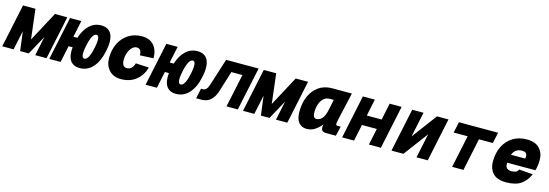

<svg xmlns="http://www.w3.org/2000/svg" viewBox="-17 -1425 6602 2311"><g transform="rotate(15 3283.5 -270.0)"><path d="M-33 0 81 -540H236L280 -169L479 -540H633L519 0H378L428 -239L297 0H190L159 -240L108 0Z M553 0 667 -540H808L764 -333H814Q848 -439 909.5 -495.5Q971 -552 1054 -552Q1149 -552 1184 -479Q1219 -406 1190 -270Q1162 -134 1095.5 -61Q1029 12 934 12Q851 12 814 -45Q777 -102 788 -208H738L694 0ZM960 -112Q1013 -112 1046 -270Q1079 -428 1028 -428Q974 -428 941 -270Q908 -112 960 -112Z M1446 12Q1353 12 1299 -46.5Q1245 -105 1245 -200Q1245 -301 1284.5 -380.5Q1324 -460 1395.5 -506Q1467 -552 1564 -552Q1657 -552 1710 -494Q1763 -436 1763 -332L1595 -324Q1595 -367 1580.5 -386.5Q1566 -406 1536 -406Q1506 -406 1480 -381.5Q1454 -357 1437.5 -314.5Q1421 -272 1421 -218Q1421 -177 1437 -155.5Q1453 -134 1479 -134Q1550 -134 1573 -218L1737 -210Q1711 -110 1635 -49Q1559 12 1446 12Z M1753 0 1867 -540H2008L1964 -333H2014Q2048 -439 2109.5 -495.5Q2171 -552 2254 -552Q2349 -552 2384 -479Q2419 -406 2390 -270Q2362 -134 2295.5 -61Q2229 12 2134 12Q2051 12 2014 -45Q1977 -102 1988 -208H1938L1894 0ZM2160 -112Q2213 -112 2246 -270Q2279 -428 2228 -428Q2174 -428 2141 -270Q2108 -112 2160 -112Z M2383 0 2410 -126H2430Q2481 -126 2503 -198L2612 -540H3017L2902 0H2761L2849 -414H2711L2629 -150Q2607 -81 2562.5 -40.5Q2518 0 2452 0Z M2967 0 3081 -540H3236L3280 -169L3479 -540H3633L3519 0H3378L3428 -239L3297 0H3190L3159 -240L3108 0Z M3760 12Q3698 12 3661.5 -32.5Q3625 -77 3625 -168Q3625 -273 3661 -357Q3697 -441 3766.5 -490.5Q3836 -540 3936 -540H4179L4106 -218Q4101 -195 4096.5 -172.5Q4092 -150 4092 -138Q4092 -120 4112 -120H4152L4124 0H4008Q3968 0 3954 -14.5Q3940 -29 3940 -56Q3940 -71 3944 -93Q3912 -50 3865.5 -19Q3819 12 3760 12ZM3844 -134Q3885 -134 3915.5 -169Q3946 -204 3964 -292L3988 -410H3940Q3895 -410 3864 -382.5Q3833 -355 3817 -308.5Q3801 -262 3801 -206Q3801 -134 3844 -134Z M4202 0 4316 -541H4465L4421 -331H4606L4650 -540H4799L4685 0H4536L4579 -206H4394L4351 0Z M4817 0 4931 -540H5072L5006 -227L5240 -540H5383L5269 0H5129L5193 -304L4966 0Z M5573 0 5658 -404H5484L5513 -540H6001L5972 -404H5799L5714 0Z M6247 12Q6133 12 6081.5 -44.5Q6030 -101 6030 -192Q6030 -296 6070 -377.5Q6110 -459 6183.5 -505.5Q6257 -552 6359 -552Q6463 -552 6516.5 -496Q6570 -440 6570 -352Q6570 -315 6565 -280.5Q6560 -246 6552 -220H6200Q6200 -213 6200 -206Q6200 -163 6222.5 -148.5Q6245 -134 6273 -134Q6303 -134 6327.5 -143Q6352 -152 6359 -178L6533 -164Q6499 -83 6432.5 -35.5Q6366 12 6247 12ZM6335 -406Q6252 -406 6219 -324H6396Q6398 -332 6399 -339Q6400 -346 6400 -356Q6400 -376 6385.5 -391Q6371 -406 6335 -406Z"/></g></svg>

Font: Geist Mono Black
Style: Italic
Weight: 900
Italic angle: -12°
Monospace: yes
Designer: Basement.studio, Andrés Briganti, Mateo Zaragoza
Foundry: Basement.studio, Vercel, Andrés Briganti, Guido Ferreyra, Mateo Zaragoza
Version: Version 1.500; ttfautohint (v1.8.4.7-5d5b)